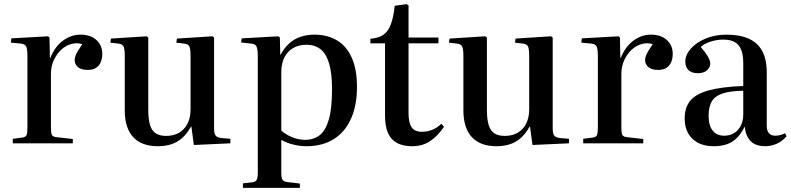

<svg xmlns="http://www.w3.org/2000/svg" viewBox="-20 -695 3834 931"><path d="M42 0V-22L88 -28Q104 -30 108.5 -39.5Q113 -49 113 -75V-423Q113 -457 107 -469.5Q101 -482 79 -484L33 -488L35 -509L213 -519L220 -513L222 -414H224Q246 -469 285.5 -498Q325 -527 370 -527Q419 -527 447.5 -501Q476 -475 476 -434Q476 -411 468.5 -393.5Q461 -376 445.5 -366Q430 -356 405 -356Q373 -356 357.5 -370Q342 -384 342 -403Q342 -413 346 -424Q350 -435 358 -448.5Q366 -462 379 -481Q354 -489 327 -482Q300 -475 278 -455Q256 -435 241.5 -404.5Q227 -374 227 -336V-74Q227 -50 231.5 -41Q236 -32 253 -30L333 -21V0Z M745 14Q667 14 626 -30Q585 -74 585 -160V-424Q585 -458 579 -470Q573 -482 552 -484L515 -488L518 -508L691 -519L699 -513V-163Q699 -117 707.5 -89Q716 -61 735 -48.5Q754 -36 786 -36Q822 -36 848.5 -51.5Q875 -67 889.5 -96Q904 -125 904 -165V-424Q904 -457 898.5 -469.5Q893 -482 871 -484L835 -488L838 -508L1010 -519L1018 -513V-73Q1018 -49 1024.5 -39Q1031 -29 1051 -26L1097 -22V0L920 8L908 -81H906Q887 -47 863.5 -26Q840 -5 810.5 4.5Q781 14 745 14Z M1158 216V194L1203 189Q1218 187 1224 178.5Q1230 170 1230 143V-422Q1230 -459 1223 -471Q1216 -483 1194 -484L1149 -489L1152 -509L1330 -519L1337 -513L1339 -430H1341Q1359 -464 1383.5 -485.5Q1408 -507 1438.5 -517Q1469 -527 1504 -527Q1568 -527 1614.5 -499Q1661 -471 1686 -414.5Q1711 -358 1711 -272Q1711 -186 1683 -121.5Q1655 -57 1600 -21.5Q1545 14 1465 14Q1434 14 1400.5 5.5Q1367 -3 1344 -17V142Q1344 167 1349.5 176.5Q1355 186 1376 188L1434 195V216ZM1460 -17Q1501 -17 1530 -39.5Q1559 -62 1574.5 -115.5Q1590 -169 1590 -262Q1590 -341 1575.5 -388.5Q1561 -436 1533.5 -457Q1506 -478 1467 -478Q1429 -478 1401.5 -462Q1374 -446 1359 -416.5Q1344 -387 1344 -345V-62Q1363 -44 1394.5 -30.5Q1426 -17 1460 -17Z M1977 14Q1936 14 1906.5 -1Q1877 -16 1862 -48.5Q1847 -81 1847 -135V-485H1776V-507Q1815 -510 1838.5 -526Q1862 -542 1875 -576.5Q1888 -611 1894 -667L1952 -675L1961 -669V-513H2106V-485H1961V-146Q1961 -101 1975.5 -78.5Q1990 -56 2026 -56Q2051 -56 2075.5 -65.5Q2100 -75 2120 -95L2133 -80Q2102 -35 2065.5 -10.5Q2029 14 1977 14Z M2387 14Q2309 14 2268 -30Q2227 -74 2227 -160V-424Q2227 -458 2221 -470Q2215 -482 2194 -484L2157 -488L2160 -508L2333 -519L2341 -513V-163Q2341 -117 2349.5 -89Q2358 -61 2377 -48.5Q2396 -36 2428 -36Q2464 -36 2490.5 -51.5Q2517 -67 2531.5 -96Q2546 -125 2546 -165V-424Q2546 -457 2540.5 -469.5Q2535 -482 2513 -484L2477 -488L2480 -508L2652 -519L2660 -513V-73Q2660 -49 2666.5 -39Q2673 -29 2693 -26L2739 -22V0L2562 8L2550 -81H2548Q2529 -47 2505.5 -26Q2482 -5 2452.5 4.5Q2423 14 2387 14Z M2808 0V-22L2854 -28Q2870 -30 2874.5 -39.5Q2879 -49 2879 -75V-423Q2879 -457 2873 -469.5Q2867 -482 2845 -484L2799 -488L2801 -509L2979 -519L2986 -513L2988 -414H2990Q3012 -469 3051.5 -498Q3091 -527 3136 -527Q3185 -527 3213.5 -501Q3242 -475 3242 -434Q3242 -411 3234.5 -393.5Q3227 -376 3211.5 -366Q3196 -356 3171 -356Q3139 -356 3123.5 -370Q3108 -384 3108 -403Q3108 -413 3112 -424Q3116 -435 3124 -448.5Q3132 -462 3145 -481Q3120 -489 3093 -482Q3066 -475 3044 -455Q3022 -435 3007.5 -404.5Q2993 -374 2993 -336V-74Q2993 -50 2997.5 -41Q3002 -32 3019 -30L3099 -21V0Z M3441 14Q3375 14 3337.5 -22Q3300 -58 3300 -121Q3300 -173 3326.5 -206Q3353 -239 3415.5 -256.5Q3478 -274 3584 -278V-390Q3584 -430 3573.5 -455Q3563 -480 3542 -491.5Q3521 -503 3486 -503Q3455 -503 3424.5 -493Q3394 -483 3378 -467Q3396 -446 3406 -431Q3416 -416 3420 -405.5Q3424 -395 3424 -387Q3424 -368 3408 -354Q3392 -340 3364 -340Q3334 -340 3318.5 -355Q3303 -370 3303 -396Q3303 -429 3329.5 -459Q3356 -489 3401.5 -508Q3447 -527 3502 -527Q3567 -527 3610.5 -507.5Q3654 -488 3676 -447.5Q3698 -407 3698 -342V-86Q3698 -60 3709 -48.5Q3720 -37 3740 -37Q3751 -37 3763 -40Q3775 -43 3787 -49L3794 -34Q3771 -8 3744 3Q3717 14 3691 14Q3644 14 3620 -10.5Q3596 -35 3591 -81Q3574 -47 3553 -26Q3532 -5 3504.5 4.5Q3477 14 3441 14ZM3492 -37Q3519 -37 3540 -50Q3561 -63 3572.5 -86.5Q3584 -110 3584 -140V-255Q3523 -254 3486 -242.5Q3449 -231 3432.5 -205Q3416 -179 3416 -134Q3416 -87 3435.5 -62Q3455 -37 3492 -37Z"/></svg>

Font: Literata 60pt Medium
Style: Regular
Weight: 500
Designer: Latin by Veronika Burian and Jose Scaglione. Greek by Irene Vlachou. Cyrillic by Vera Evstafieva.
Foundry: TypeTogether
Version: Version 3.103;gftools[0.9.29]